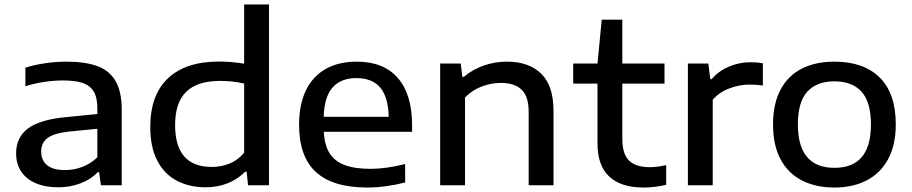

<svg xmlns="http://www.w3.org/2000/svg" viewBox="-20 -828 4075 858"><path d="M524 -337V0H431L423 -58.5H417Q386.5 -26.5 340 -8.8Q293.5 9 241 9Q181 9 138.5 -9.8Q96 -28.5 74 -62.5Q52 -96.5 52 -142.5Q52 -215 106.2 -254.8Q160.5 -294.5 279 -305L415 -318.5V-344.5Q415 -392.5 398.5 -419.5Q382 -446.5 348.8 -457.5Q315.5 -468.5 260.5 -468.5Q222.5 -468.5 178.2 -462Q134 -455.5 93.5 -442.5V-525.5Q133.5 -538.5 182.2 -545.5Q231 -552.5 276 -552.5Q362 -552.5 416 -532.2Q470 -512 497 -465Q524 -418 524 -337ZM415 -125V-252.5L287.5 -240Q221 -232.5 192.5 -211.2Q164 -190 164 -151Q164 -111.5 190.5 -89.8Q217 -68 270.5 -68Q310.5 -68 348 -82.2Q385.5 -96.5 415 -125Z M651.5 -260.5Q651.5 -403.5 730.8 -478.2Q810 -553 959 -553Q1011 -553 1071 -543.5V-808H1182V0H1088.5L1082 -61H1076Q1043.5 -28 998.5 -9.5Q953.5 9 900 9Q827 9 771.2 -19.8Q715.5 -48.5 683.5 -108.8Q651.5 -169 651.5 -260.5ZM1071 -145.5V-454.5Q1021.5 -466.5 964.5 -466.5Q862 -466.5 812.2 -418Q762.5 -369.5 762.5 -269Q762.5 -82 926.5 -82Q968.5 -82 1006 -97.2Q1043.5 -112.5 1071 -145.5Z M1821.5 -239H1427Q1430 -180 1452.5 -143.8Q1475 -107.5 1520 -90.5Q1565 -73.5 1635.5 -73.5Q1705.5 -73.5 1790.5 -95V-12.5Q1702 10 1620 10Q1468 10 1392.2 -58.8Q1316.5 -127.5 1316.5 -271Q1316.5 -361 1347 -424Q1377.5 -487 1435.2 -519.8Q1493 -552.5 1574.5 -552.5Q1694.5 -552.5 1758 -479.2Q1821.5 -406 1821.5 -268ZM1426.5 -306H1717Q1715 -394.5 1679 -436.8Q1643 -479 1573 -479Q1503 -479 1466 -436.8Q1429 -394.5 1426.5 -306Z M1947 -544H2039L2046 -484.5H2052.5Q2091 -517 2141 -534.8Q2191 -552.5 2245.5 -552.5Q2343 -552.5 2398.2 -499Q2453.5 -445.5 2453.5 -332V0H2342.5V-327.5Q2342.5 -397 2311 -427.2Q2279.5 -457.5 2218.5 -457.5Q2175 -457.5 2132.2 -441.2Q2089.5 -425 2058 -392V0H1947Z M2957 -90V-2Q2906 10 2855.5 10Q2755 10 2702.5 -39Q2650 -88 2650 -187V-454.5H2541.5V-544H2650L2669 -740H2761V-544H2949.5V-454.5H2761V-207.5Q2761 -140 2791 -110.5Q2821 -81 2883.5 -81Q2899.5 -81 2916 -83Q2932.5 -85 2957 -90Z M3054 -544H3145.5L3154 -474.5H3160.5Q3190 -510 3236.8 -530Q3283.5 -550 3334.5 -550Q3363.5 -550 3389 -545V-445.5Q3364.5 -450 3329 -450Q3285 -450 3239.5 -433Q3194 -416 3165 -382.5V0H3054Z M3434.5 -272Q3434.5 -364 3467.8 -426.8Q3501 -489.5 3562.5 -521Q3624 -552.5 3709 -552.5Q3839 -552.5 3911 -481.8Q3983 -411 3983 -272Q3983 -180.5 3949 -117.2Q3915 -54 3853.2 -22Q3791.5 10 3709 10Q3625.5 10 3563.8 -21.5Q3502 -53 3468.2 -116Q3434.5 -179 3434.5 -272ZM3872 -271.5Q3872 -372 3830 -418.2Q3788 -464.5 3709 -464.5Q3630 -464.5 3587.8 -418.5Q3545.5 -372.5 3545.5 -272.5Q3545.5 -78 3709 -78Q3872 -78 3872 -271.5Z"/></svg>

Font: Encode Sans Expanded Medium
Style: Regular
Weight: 500
Width: 7
Designer: Multiple Designers
Foundry: Impallari Type
Version: Version 2.000